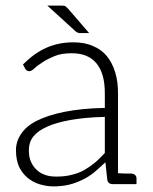

<svg xmlns="http://www.w3.org/2000/svg" viewBox="-20 -657 547 685"><path d="M447 -38H440H424C417 -38 409 -39 401 -39V-324C401 -352 398 -376 391 -399C384 -422 374 -441 361 -457C348 -473 331 -485 311 -493C291 -502 268 -506 241 -506C205 -506 173 -499 144 -486C115 -473 88 -453 62 -427L70 -412C73 -406 78 -403 85 -403C90 -403 97 -407 104 -414C111 -421 120 -427 132 -435C144 -443 158 -450 175 -457C192 -464 212 -467 236 -467C275 -467 305 -455 325 -430C345 -405 354 -370 354 -324V-272C298 -271 250 -266 210 -258C170 -250 137 -239 111 -226C85 -213 67 -197 55 -179C43 -161 37 -142 37 -121C37 -98 41 -78 48 -62C56 -46 66 -33 78 -23C90 -13 104 -5 120 0C136 5 153 8 170 8C190 8 209 6 226 2C243 -2 258 -8 273 -15C288 -22 302 -31 316 -42C329 -53 342 -65 356 -78L363 -14C365 -5 372 0 382 0H383H401H467V-20C467 -31 460 -37 447 -38ZM354 -111C342 -99 331 -87 319 -77C307 -67 294 -58 280 -50C266 -42 251 -37 235 -33C219 -29 201 -27 182 -27C169 -27 156 -28 144 -32C132 -36 122 -41 113 -49C104 -57 96 -67 91 -79C85 -91 83 -105 83 -122C83 -140 88 -156 99 -170C110 -184 126 -195 148 -205C170 -215 198 -223 232 -229C266 -235 307 -239 354 -240ZM197 -637H149L251 -544C254 -542 256 -541 259 -540C261 -539 264 -539 268 -539H298L222 -627C218 -631 215 -633 213 -635C209 -637 204 -637 197 -637Z"/></svg>

Font: SVN-Aleo
Style: Light
Weight: 300
Designer: Alessio Laiso
Version: Version 1.2.2